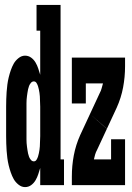

<svg xmlns="http://www.w3.org/2000/svg" viewBox="-20 -755 540 783"><path d="M82 8Q68 8 55.5 -2Q43 -12 36 -24.5Q29 -37 24 -51.5Q19 -66 15.5 -80.5Q12 -95 10 -110Q8 -125 7 -140Q6 -155 5.5 -170Q5 -185 5 -200V-320Q5 -335 5.5 -350Q6 -365 7 -380Q8 -395 10 -410Q12 -425 15.5 -439.5Q19 -454 24 -468.5Q29 -483 36 -495.5Q43 -508 55.5 -518Q68 -528 82 -528Q96 -528 107 -520Q118 -512 125 -500Q132 -488 136 -475.5Q140 -463 144 -450V-630H129V-735H227V-105H241V0H144V-70Q140 -57 136 -44.5Q132 -32 125 -20Q118 -8 107 0Q96 8 82 8ZM118 -97Q125 -97 129 -103.5Q133 -110 135 -116.5Q137 -123 138.5 -130Q140 -137 141 -144Q142 -151 142.5 -158Q143 -165 143 -172Q143 -179 143.5 -186Q144 -193 144 -200V-320Q144 -327 143.5 -334Q143 -341 143 -348Q143 -355 142.5 -362Q142 -369 141 -376Q140 -383 138.5 -390Q137 -397 135 -403.5Q133 -410 129 -416.5Q125 -423 118 -423Q111 -423 106 -417Q101 -411 98.5 -404.5Q96 -398 94.5 -391Q93 -384 92 -377Q91 -370 90 -363Q89 -356 88.5 -348.5Q88 -341 88 -334Q88 -327 88 -320V-200Q88 -193 88 -186Q88 -179 88.5 -171.5Q89 -164 90 -157Q91 -150 92 -143Q93 -136 94.5 -129Q96 -122 98.5 -115.5Q101 -109 106 -103Q111 -97 118 -97ZM416 -230 347 -290 387 -376Q392 -385 394.5 -395Q397 -405 400 -415H330V-333H273V-520H490V-485Q490 -441 482 -398.5Q474 -356 456 -316ZM273 0V-35Q273 -79 281 -121.5Q289 -164 307 -204L347 -290L381 -260L414 -231L416 -230L376 -144Q371 -135 368 -125Q365 -115 363 -105H433V-187H490V0Z"/></svg>

Font: Iosevka Curly Slab Extrabold
Style: Regular
Weight: 800
Monospace: yes
Designer: Belleve Invis
Foundry: Belleve Invis
Version: Version 22.1.2; ttfautohint (v1.8.4)